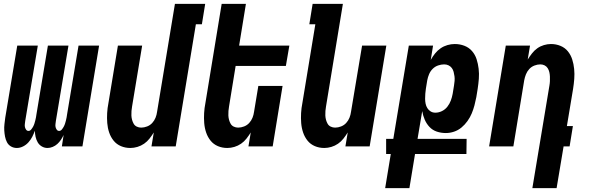

<svg xmlns="http://www.w3.org/2000/svg" viewBox="-20 -755 3040 990"><path d="M67 8Q50 8 36.5 0Q23 -8 16 -21.5Q9 -35 6 -50.5Q3 -66 2 -82.5Q1 -99 3 -115.5Q5 -132 7 -148L69 -520H175L110 -131Q109 -123 108 -115Q107 -107 108.5 -100Q110 -93 114.5 -86.5Q119 -80 127 -80Q135 -80 141 -87.5Q147 -95 151 -102.5Q155 -110 157.5 -118Q160 -126 162 -134Q164 -142 165.5 -150Q167 -158 168 -166L227 -520H333L268 -131Q267 -123 266 -115Q265 -107 266.5 -100Q268 -93 272.5 -86.5Q277 -80 285 -80Q293 -80 299 -87.5Q305 -95 309 -102.5Q313 -110 315.5 -118Q318 -126 320 -134Q322 -142 323.5 -150Q325 -158 326 -166L385 -520H491L405 0H299L308 -59Q302 -46 294 -34Q286 -22 275.5 -12.5Q265 -3 251.5 2.5Q238 8 225 8Q209 8 195.5 0Q182 -8 174.5 -21Q167 -34 163.5 -49.5Q160 -65 160 -81Q154 -65 146.5 -50Q139 -35 127 -21.5Q115 -8 99 0Q83 8 67 8Z M652 8Q626 8 603.5 -1.5Q581 -11 566 -29.5Q551 -48 543 -71.5Q535 -95 533 -120.5Q531 -146 532.5 -172Q534 -198 539 -223L588 -520H713L661 -206Q659 -195 658 -183Q657 -171 657.5 -159.5Q658 -148 661 -137Q664 -126 669.5 -116.5Q675 -107 685.5 -102Q696 -97 708 -97Q723 -97 738.5 -103Q754 -109 765 -121Q776 -133 782 -148Q788 -163 790 -179L882 -735H1038L1021 -630H990L886 0H761L773 -72Q763 -56 751 -40.5Q739 -25 723 -14Q707 -3 688.5 2.5Q670 8 652 8Z M1152 8Q1126 8 1103.5 -1.5Q1081 -11 1066 -29.5Q1051 -48 1043 -71.5Q1035 -95 1033 -120.5Q1031 -146 1032.5 -172Q1034 -198 1039 -223L1123 -735H1248L1213 -520H1472L1454 -415H1195L1161 -206Q1159 -195 1158 -183Q1157 -171 1157.5 -159.5Q1158 -148 1161 -137Q1164 -126 1169.5 -116.5Q1175 -107 1185.5 -102Q1196 -97 1208 -97Q1223 -97 1238.5 -103Q1254 -109 1265 -121Q1276 -133 1282 -148Q1288 -163 1290 -179L1312 -312H1437L1386 0H1261L1273 -72Q1263 -56 1251 -40.5Q1239 -25 1223 -14Q1207 -3 1188.5 2.5Q1170 8 1152 8Z M1652 8Q1626 8 1603.5 -1.5Q1581 -11 1566 -29.5Q1551 -48 1543 -71.5Q1535 -95 1533 -120.5Q1531 -146 1532.5 -172Q1534 -198 1539 -223L1606 -630H1575L1592 -735H1748L1661 -206Q1659 -195 1658 -183Q1657 -171 1657.5 -159.5Q1658 -148 1661 -137Q1664 -126 1669.5 -116.5Q1675 -107 1685.5 -102Q1696 -97 1708 -97Q1723 -97 1738.5 -103Q1754 -109 1765 -121Q1776 -133 1782 -148Q1788 -163 1790 -179L1847 -520H1972L1886 0H1761L1773 -72Q1763 -56 1751 -40.5Q1739 -25 1723 -14Q1707 -3 1688.5 2.5Q1670 8 1652 8Z M1966 215 1995 39H1971V-39H2008L2088 -520H2213L2201 -446Q2211 -464 2223.5 -479.5Q2236 -495 2252 -506Q2268 -517 2287 -522.5Q2306 -528 2325 -528Q2351 -528 2374.5 -519Q2398 -510 2414 -491.5Q2430 -473 2437.5 -449.5Q2445 -426 2448 -400.5Q2451 -375 2449 -349Q2447 -323 2443 -297L2436 -254Q2432 -233 2426.5 -212Q2421 -191 2412.5 -170.5Q2404 -150 2390.5 -131Q2377 -112 2359.5 -97.5Q2342 -83 2321 -76Q2300 -69 2279 -69Q2254 -69 2232 -76.5Q2210 -84 2194.5 -100.5Q2179 -117 2170 -138Q2161 -159 2157 -182L2133 -39H2386L2385 39H2120L2091 215ZM2225 -174Q2242 -174 2258.5 -182Q2275 -190 2286.5 -204.5Q2298 -219 2304.5 -236.5Q2311 -254 2314 -271L2321 -314Q2323 -326 2324 -338Q2325 -350 2323.5 -361.5Q2322 -373 2319 -384.5Q2316 -396 2309.5 -404.5Q2303 -413 2293 -418Q2283 -423 2270 -423Q2255 -423 2239 -417.5Q2223 -412 2211 -400Q2199 -388 2192.5 -372.5Q2186 -357 2183 -341L2176 -298Q2174 -285 2173 -272Q2172 -259 2172 -246Q2172 -233 2174.5 -220.5Q2177 -208 2183.5 -197.5Q2190 -187 2200.5 -180.5Q2211 -174 2225 -174Z M2725 215 2813 -314Q2815 -325 2815.5 -337Q2816 -349 2815.5 -360.5Q2815 -372 2812.5 -383Q2810 -394 2804 -403.5Q2798 -413 2788 -418Q2778 -423 2766 -423Q2751 -423 2735.5 -417Q2720 -411 2709 -399Q2698 -387 2692 -372Q2686 -357 2683 -341L2627 0H2502L2588 -520H2713L2701 -448Q2711 -464 2723 -479.5Q2735 -495 2750.5 -506Q2766 -517 2784.5 -522.5Q2803 -528 2821 -528Q2847 -528 2870 -518.5Q2893 -509 2908 -490.5Q2923 -472 2930.5 -448.5Q2938 -425 2940.5 -399.5Q2943 -374 2941 -348Q2939 -322 2935 -297L2903 -105H2934L2917 0H2886L2850 215Z"/></svg>

Font: Iosevka Term Curly XBd Obl
Style: Regular
Weight: 800
Italic angle: -9°
Designer: Belleve Invis
Foundry: Belleve Invis
Version: Version 32.3.0